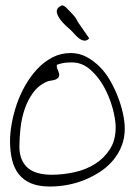

<svg xmlns="http://www.w3.org/2000/svg" viewBox="-20 -680 501 701"><path d="M16.6 -166Q16.6 -194.3 22.9 -229.5Q29.3 -264.6 41.5 -300.3Q53.7 -335.9 72.8 -369.1Q91.8 -402.3 116.7 -428.7Q141.6 -455.1 171.9 -470.7Q202.1 -486.3 238.3 -486.3Q269.5 -486.3 295.9 -472.2Q322.3 -458 344.2 -436Q366.2 -414.1 382.8 -384.8Q399.4 -355.5 411.1 -324.7Q422.9 -293.9 429.2 -264.2Q435.5 -234.4 435.5 -210Q435.5 -175.8 423.8 -146.5Q412.1 -117.2 392.1 -93.8Q372.1 -70.3 345.2 -52.7Q318.4 -35.2 288.1 -22.9Q257.8 -10.7 226.1 -4.9Q194.3 1 163.1 1Q121.1 1 93.3 -10.7Q65.4 -22.5 48.3 -44.4Q31.2 -66.4 23.9 -97.2Q16.6 -127.9 16.6 -166ZM50.8 -144.5Q50.8 -117.2 59.6 -97.2Q68.4 -77.1 84 -64.9Q99.6 -52.7 121.1 -47.4Q142.6 -42 168.9 -42Q210 -42 252 -51.3Q293.9 -60.5 327.1 -81.5Q360.4 -102.5 381.3 -135.3Q402.3 -168 402.3 -214.8Q402.3 -244.1 391.1 -285.2Q379.9 -326.2 359.4 -363.3Q338.9 -400.4 309.1 -426.3Q279.3 -452.1 243.2 -452.1Q226.6 -452.1 215.3 -450.7Q204.1 -449.2 187.5 -443.4V-438.5V-434.6Q187.5 -433.6 189 -429.7Q190.4 -425.8 192.4 -421.4Q194.3 -417 195.3 -413.1Q196.3 -409.2 196.3 -408.2Q196.3 -399.4 191.4 -395Q186.5 -390.6 180.2 -388.7Q173.8 -386.7 166.5 -385.7Q159.2 -384.8 153.3 -382.8Q121.1 -369.1 101.1 -341.8Q81.1 -314.5 69.8 -280.8Q58.6 -247.1 54.7 -210.9Q50.8 -174.8 50.8 -144.5ZM239.3 -569.3Q232.4 -575.2 221.2 -585.4Q210 -595.7 200.7 -607.9Q191.4 -620.1 188 -632.3Q184.6 -644.5 194.3 -653.3Q202.1 -660.2 207 -660.2Q211.9 -660.2 219.7 -654.3Q229.5 -643.6 243.7 -629.4Q257.8 -615.2 263.7 -600.6L305.7 -540Q296.9 -530.3 287.1 -531.7Q277.3 -533.2 269 -539.6Q260.7 -545.9 252.9 -554.7Q245.1 -563.5 239.3 -569.3Z"/></svg>

Font: Zeyada
Style: Regular
Weight: 400
Version: Version 1.002 2010